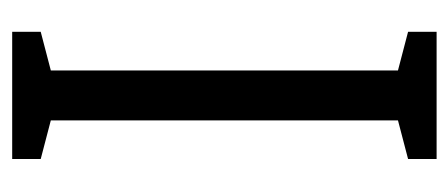

<svg xmlns="http://www.w3.org/2000/svg" viewBox="-236 -518 754 323"><g transform="rotate(90 141.5 -357.0)"><path d="M248 0H34V-48L99 -65V-649L34 -666V-714H248V-666L183 -649V-65L248 -48Z"/></g></svg>

Font: Noto Sans ExtraCondensed
Style: Regular
Weight: 400
Width: 2
Designer: Monotype Design Team
Foundry: Monotype Imaging Inc.
Version: Version 2.013; ttfautohint (v1.8.4.7-5d5b)